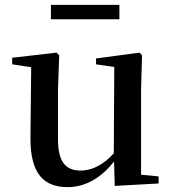

<svg xmlns="http://www.w3.org/2000/svg" viewBox="-20 -752 707 788"><path d="M189 -673H470V-732H189ZM451 11 631 1V-28L559 -35V-385L563 -525L553 -536L374 -512V-488L449 -477L447 -123C408 -79 361 -52 311 -52C252 -52 218 -84 218 -181V-385L223 -525L212 -536L30 -515V-488L108 -476L105 -187C104 -37 161 16 258 16C335 16 399 -27 448 -89Z"/></svg>

Font: Noto Serif SC SemiBold
Style: Regular
Weight: 600
Designer: Ryoko NISHIZUKA 西塚涼子 (kana & ideographs); Frank Grießhammer (Latin, Greek & Cyrillic); Wenlong ZHANG 张文龙 (bopomofo); San
Foundry: Adobe
Version: Version 2.001;hotconv 1.1.0;makeotfexe 2.6.0